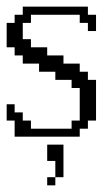

<svg xmlns="http://www.w3.org/2000/svg" viewBox="-20 -410 332 576"><path d="M121.6 146V121.6H146V146ZM146 121.6V72.8H121.6V23.9H170.4V121.6ZM23.9 0V-48.3H0V-97.2H23.9V-72.8H48.3V-48.3H72.8V-23.9H194.8V-48.3H219.2V-146H194.8V-170.4H146V-194.8H97.2V-219.2H48.3V-243.7H23.9V-268.1H0V-341.3H23.9V-365.7H48.3V-390.1H243.7V-365.7H268.1V-316.9H243.7V-341.3H219.2V-365.7H72.8V-341.3H48.3V-292.5H72.8V-268.1H121.6V-243.7H170.4V-219.2H219.2V-194.8H243.7V-170.4H268.1V-48.3H243.7V-23.9H219.2V0Z"/></svg>

Font: FS Mondwest Regular
Style: Regular
Weight: 400
Designer: NZWStudios2024
Foundry: https://fontstruct.com
Version: Version 1.0